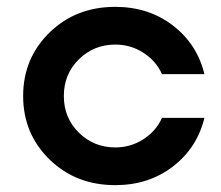

<svg xmlns="http://www.w3.org/2000/svg" viewBox="-20 -530 645 560"><path d="M316.2 10Q201.2 10 124.4 -65Q47.5 -140 47.5 -250Q47.5 -360 124.4 -435Q201.2 -510 316.2 -510Q413.8 -510 484.4 -455.6Q555 -401.2 576.2 -313.8H452.5Q435 -352.5 398.1 -376.2Q361.2 -400 316.2 -400Q253.8 -400 210 -356.9Q166.2 -313.8 166.2 -250Q166.2 -186.2 210 -143.1Q253.8 -100 316.2 -100Q361.2 -100 398.1 -123.8Q435 -147.5 452.5 -186.2H576.2Q555 -98.8 484.4 -44.4Q413.8 10 316.2 10Z"/></svg>

Font: Now Alt Medium
Style: Regular
Weight: 500
Designer: Alfredo Marco Pradil
Foundry: Alfredo Marco Pradil
Version: Version 1.002;PS 001.002;hotconv 1.0.88;makeotf.lib2.5.64775